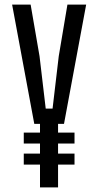

<svg xmlns="http://www.w3.org/2000/svg" viewBox="-20 -820 430 840"><path d="M234 -278V-240H306V-192H234V-148H306V-100H234V0H155V-100H84V-148H155V-192H84V-240H155V-278H130L33 -800H114L153 -574L180 -345H210L237 -574L275 -800H357L260 -278Z"/></svg>

Font: Big Shoulders Text
Style: Regular
Weight: 400
Designer: Patric King
Foundry: XO Type Co
Version: Version 1.000; ttfautohint (v1.8.2)